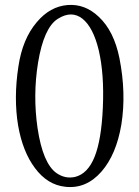

<svg xmlns="http://www.w3.org/2000/svg" viewBox="-20 -748 566 781"><path d="M392.6 -49.8Q453.1 -119.1 473.6 -241.2Q494.1 -368.2 465.8 -511.7Q443.4 -622.1 381.8 -679.7Q325.2 -733.4 254.4 -727.5Q183.6 -721.7 129.9 -658.2Q71.3 -589.8 54.7 -476.6Q35.2 -348.6 53.7 -237.3Q72.3 -130.9 122.1 -64.5Q172.9 3.9 245.1 11.7Q330.1 21.5 392.6 -49.8ZM210 -43.9Q154.3 -83 132.8 -226.6Q113.3 -360.4 134.8 -493.2Q158.2 -634.8 214.4 -670.9Q270.5 -707 315.4 -671.9Q359.4 -636.7 381.8 -543Q404.3 -446.3 398.4 -311.5Q392.6 -178.7 364.7 -109.9Q336.9 -41 285.2 -28.3Q245.1 -19.5 210 -43.9Z"/></svg>

Font: Bpmf GenWan Min R
Style: R
Weight: 400
Foundry: But Ko
Version: Version 1.320